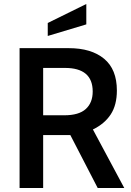

<svg xmlns="http://www.w3.org/2000/svg" viewBox="-20 -941 658 961"><path d="M78 -700H324Q437 -700 501 -647Q565 -594 565 -488Q565 -415 534 -368Q503 -321 445 -293L602 0H469L332 -265H196V0H78ZM302 -364Q375 -364 409.5 -395.5Q444 -427 444 -483Q444 -601 305 -601H196V-364ZM219 -826 412 -921V-819L219 -761Z"/></svg>

Font: Cabin SemiBold
Style: Regular
Weight: 600
Designer: Pablo Impallari
Foundry: Pablo Impallari. http://www.impallari.com Igino Marini. http://www.ikern.com
Version: Version 2.001